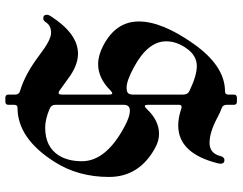

<svg xmlns="http://www.w3.org/2000/svg" viewBox="-110 -690 866 685"><g transform="rotate(90 322.5 -348.0)"><path d="M317.9 -388.7V-569.3Q317.9 -585.4 305.2 -591.3Q250 -617.7 216.3 -617.7Q179.2 -617.7 153.6 -581.8Q127.9 -545.9 127.9 -508.3Q127.9 -443.4 219.7 -393.6Q268.6 -367.2 292.5 -367.2Q299.3 -367.2 304.2 -368.2Q317.9 -371.1 317.9 -388.7ZM354.5 -112.8Q354.5 -98.1 369.1 -92.3Q406.2 -76.7 436 -76.7Q504.4 -76.7 535.2 -125.5Q555.7 -158.7 555.7 -208Q555.7 -294.4 430.2 -360.8Q396 -378.9 376 -378.9Q354.5 -378.9 354.5 -357.9ZM304.2 12.7Q244.6 -4.9 175.3 -57.6Q123 -97.7 97.7 -97.7Q72.3 -97.7 61 -80.6Q54.2 -69.8 46.4 -69.8Q33.2 -69.8 33.2 -82.5Q33.2 -88.9 37.6 -95.7Q100.6 -193.8 171.9 -193.8Q214.8 -193.8 262.2 -157.7Q272.5 -149.9 303.7 -127.9Q308.6 -124.5 312 -124.5Q317.9 -124.5 317.9 -136.2V-304.7Q317.9 -315.9 313.7 -315.9Q309.6 -315.9 303.2 -309.6Q259.3 -265.6 209.5 -265.6Q178.2 -265.6 143.6 -283.7Q57.1 -328.6 57.1 -410.9Q57.1 -493.2 136.5 -605.7Q215.8 -718.3 306.6 -718.3Q317.9 -718.3 317.9 -730V-749.5Q317.9 -760.7 329.1 -760.7H343.3Q354.5 -760.7 354.5 -749.5V-724.1Q354.5 -710 367.2 -706.1Q380.4 -701.7 401.4 -690.4Q452.6 -663.1 490.2 -663.1Q527.3 -663.1 537.1 -701.2Q541 -716.3 551.3 -716.3Q564.5 -716.3 564.5 -702.6Q564.5 -698.2 563 -692.4Q527.8 -551.3 427.7 -551.3Q400.4 -551.3 367.7 -562.5Q364.7 -563.5 361.8 -563.5Q354.5 -563.5 354.5 -553.7V-443.8Q354.5 -432.1 358.6 -432.1Q362.8 -432.1 369.1 -439Q410.2 -482.9 458 -482.9Q481.9 -482.9 505.9 -470.2Q611.8 -413.6 611.8 -304.4Q611.8 -195.3 559.1 -111.8Q475.1 22 365.2 22Q354.5 22 354.5 33.2V54.2Q354.5 65.4 343.3 65.4H329.1Q317.9 65.4 317.9 54.2V29.8Q317.9 16.1 304.2 12.7Z"/></g></svg>

Font: UnifrakturMaguntia21
Style: Book
Weight: 400
Designer: j. 'mach' wust, Gerrit Ansmann, Georg Duffner, based on a font by Peter Wiegel, original typeface by Carl Albert Fahrenw
Version: Version 2017-03-19